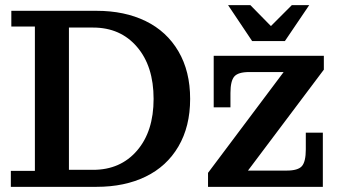

<svg xmlns="http://www.w3.org/2000/svg" viewBox="-20 -724 1323 744"><path d="M957 -564.9 863.8 -704.1H950.2L1029.8 -623L1110.8 -704.1H1178.2L1084 -564.9ZM22 0V-62H115.2V-621.1H23.9V-682.1H354Q462.9 -682.1 544.4 -642.3Q626 -602.5 671.4 -525.1Q716.8 -447.8 716.8 -340.8Q716.8 -233.9 671.4 -156.5Q626 -79.1 544.4 -39.6Q462.9 0 354 0ZM340.8 -617.2H247.1V-65.9H340.8Q446.8 -65.9 511 -140.4Q575.2 -214.8 575.2 -340.8Q575.2 -467.3 511 -542.2Q446.8 -617.2 340.8 -617.2ZM786.1 0V-54.2L1079.1 -444.8H945.8Q902.8 -444.8 887.9 -427.5Q873 -410.2 873 -363.8V-308.1H808.1V-507.8H1234.9V-454.1L940.9 -63H1090.8Q1134.8 -63 1149.9 -80.3Q1165 -97.7 1165 -145V-210H1231V0Z"/></svg>

Font: Montagu Slab 144pt Medium
Style: Regular
Weight: 500
Designer: Florian Karsten
Foundry: Florian Karsten
Version: Version 1.000